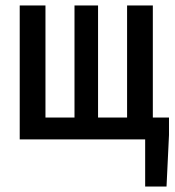

<svg xmlns="http://www.w3.org/2000/svg" viewBox="-20 -509 640 701"><path d="M52 0V-489H146V-80H252V-489H338V-80H444V-489H538V-80H597V-16L588 172H510V0Z"/></svg>

Font: Source Code Pro Medium
Style: Regular
Weight: 500
Monospace: yes
Designer: Paul D. Hunt, Teo Tuominen
Foundry: Adobe Systems Incorporated
Version: Version 2.030;PS 1.000;hotconv 16.6.51;makeotf.lib2.5.65220